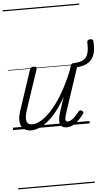

<svg xmlns="http://www.w3.org/2000/svg" viewBox="-86 -1061 910 1612"><g transform="rotate(-5 369.0 -255.0)"><path d="M152 16Q116 16 91 -2.5Q66 -21 60.5 -60.5Q55 -100 76 -162L186 -494Q191 -506 197 -510.5Q203 -515 217 -515Q233 -515 239 -509Q245 -503 241 -491L130 -159Q117 -118 116 -90Q115 -62 127.5 -48Q140 -34 166 -34Q198 -34 238.5 -57Q279 -80 325.5 -129.5Q372 -179 421 -259.5Q470 -340 517 -455L530 -495Q534 -508 540.5 -512Q547 -516 560 -516Q610 -518 638 -534Q666 -550 677 -586Q688 -622 685 -681Q685 -692 692.5 -697.5Q700 -703 710 -703.5Q720 -704 728.5 -699.5Q737 -695 737 -684Q742 -622 728.5 -577.5Q715 -533 679 -508.5Q643 -484 581 -479L456 -101Q448 -76 446 -61Q444 -46 448.5 -39Q453 -32 464 -32Q481 -32 498.5 -44Q516 -56 532.5 -73.5Q549 -91 562 -108Q569 -116 575.5 -116Q582 -116 590 -110Q600 -104 601 -97.5Q602 -91 597 -85Q585 -68 563.5 -44Q542 -20 513.5 -2Q485 16 452 16Q428 16 414 6.5Q400 -3 395.5 -20.5Q391 -38 394 -62.5Q397 -87 406 -115L448 -243Q409 -172 369 -122.5Q329 -73 290.5 -42.5Q252 -12 217 2Q182 16 152 16ZM0 490H646V500H0ZM0 -20H646V0H0ZM0 -505H646V-500H0ZM0 -1010H646V-1000H0Z"/></g></svg>

Font: Playwrite US Trad Guides
Style: Regular
Weight: 400
Designer: Veronika Burian, José Scaglione
Foundry: TypeTogether
Version: Version 1.003